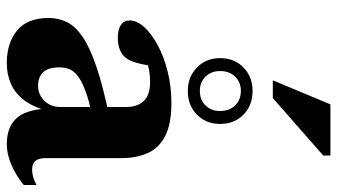

<svg xmlns="http://www.w3.org/2000/svg" viewBox="-228 -726 967 550"><g transform="rotate(90 255.0 -450.5)"><path d="M310 -280 311 -231.5Q267 -222.5 239.8 -212.2Q212.5 -202 197.8 -190.8Q183 -179.5 177.8 -166.5Q172.5 -153.5 172.5 -137.5Q172.5 -105.5 186.5 -91Q200.5 -76.5 225 -76.5Q242.5 -76.5 256.2 -85Q270 -93.5 278 -107.5Q286 -121.5 286 -138.5V-328.5Q286 -361 269 -379.2Q252 -397.5 214 -397.5Q197.5 -397.5 181.2 -394.8Q165 -392 151.5 -386.5L171 -422Q167.5 -394.5 163.8 -376.5Q160 -358.5 155.8 -347.2Q151.5 -336 145.5 -328.5Q137.5 -317 122.2 -311Q107 -305 88 -305Q63.5 -305 50.8 -314Q38 -323 38 -338.5Q38 -359.5 57.2 -380.8Q76.5 -402 109.8 -419.8Q143 -437.5 185.5 -448Q228 -458.5 274 -458.5Q335 -458.5 369.5 -440.5Q404 -422.5 418.2 -390.2Q432.5 -358 432.5 -314.5V-97.5Q432.5 -84.5 436.2 -76Q440 -67.5 447.2 -63.5Q454.5 -59.5 466 -59.5Q475 -59.5 486.2 -62.5Q497.5 -65.5 509.5 -72V-35.5Q482.5 -13.5 451.8 -0.2Q421 13 393 13Q358 13 335.8 -0.5Q313.5 -14 303 -39.2Q292.5 -64.5 291 -98.5L296 -101Q286 -62.5 266.8 -37Q247.5 -11.5 220.5 0.8Q193.5 13 160 13Q102 13 66.5 -16.8Q31 -46.5 31 -106.5Q31 -135.5 42.8 -159.2Q54.5 -183 84.5 -203.8Q114.5 -224.5 169.2 -243.2Q224 -262 310 -280ZM240 -691Q281.5 -691 308 -665Q334.5 -639 334.5 -598Q334.5 -558 308 -531.8Q281.5 -505.5 240 -505.5Q199.5 -505.5 172.8 -531.8Q146 -558 146 -598Q146 -639 172.8 -665Q199.5 -691 240 -691ZM240 -540Q265.5 -540 281.5 -556.2Q297.5 -572.5 297.5 -598Q297.5 -624.5 281.5 -641Q265.5 -657.5 240 -657.5Q215 -657.5 199 -641Q183 -624.5 183 -598Q183 -572.5 199 -556.2Q215 -540 240 -540ZM209.5 -749 278.5 -914H425V-893.5L260.5 -749Z"/></g></svg>

Font: Newsreader 16pt 16pt
Style: Bold
Weight: 700
Version: Version 1.003